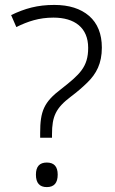

<svg xmlns="http://www.w3.org/2000/svg" viewBox="-20 -744 464 775"><path d="M142.1 -188H189.9V-202.1C189.9 -274.9 205.6 -308.1 266.1 -354C291.5 -373 313.5 -392.1 332 -410.2C369.1 -446.3 391.1 -487.8 391.1 -551.8C391.1 -606.9 374 -649.9 339.8 -679.7C305.2 -709.5 258.3 -724.1 199.2 -724.1C130.9 -724.1 81.1 -710 24.9 -683.1L45.9 -634.8C92.8 -657.7 137.2 -672.9 195.8 -672.9C281.2 -672.9 335.9 -632.3 335.9 -550.8C335.9 -473.6 301.8 -443.4 227.1 -384.8C157.2 -332 142.1 -295.4 142.1 -207ZM125 -39.1C125 -5.4 139.6 11.2 168.9 11.2C198.2 11.2 212.9 -5.4 212.9 -39.1C212.9 -71.8 198.2 -87.9 168.9 -87.9C139.6 -87.9 125 -71.8 125 -39.1Z"/></svg>

Font: Noto Reveo Sans
Style: Regular
Weight: 300
Designer: Monotype Design Team
Foundry: Monotype Imaging Inc.
Version: Version 2.007